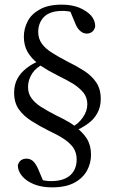

<svg xmlns="http://www.w3.org/2000/svg" viewBox="-20 -706 497 829"><path d="M204 103Q264 103 301 83Q338 63 356 30Q373 -2 373 -38Q373 -77 356 -106Q338 -134 311 -154L308 -158Q295 -168 281 -177Q266 -185 252 -193Q237 -201 222 -208Q185 -227 158 -244Q131 -261 116 -282Q101 -302 101 -331Q101 -361 119 -389Q137 -416 169 -430L155 -457V-445Q120 -432 95 -412Q69 -392 55 -366Q41 -340 41 -306Q41 -262 62 -233Q83 -204 117 -183Q150 -162 188 -143Q225 -126 253 -108Q281 -90 296 -69Q311 -47 311 -18Q311 25 284 50Q256 76 200 76Q188 76 175 74Q162 72 150 69L169 81L144 22Q134 0 122 -11Q110 -21 94 -21Q82 -21 72 -15Q62 -9 57 7Q57 33 76 55Q95 77 128 90Q161 103 204 103ZM247 -686Q189 -686 153 -666Q116 -646 100 -615Q83 -583 83 -548Q83 -510 99 -482Q115 -454 144 -432L146 -428Q160 -420 174 -411Q187 -402 203 -394Q219 -385 235 -377Q270 -360 298 -343Q325 -325 341 -305Q357 -284 357 -256Q357 -226 337 -198Q317 -169 287 -156L301 -130V-139Q335 -154 361 -173Q387 -192 401 -219Q415 -245 415 -279Q415 -322 395 -351Q375 -380 342 -401Q309 -422 270 -441Q233 -460 205 -478Q177 -495 161 -517Q145 -539 145 -568Q145 -608 171 -634Q197 -659 251 -659Q263 -659 276 -657Q288 -655 301 -650L280 -665L305 -605Q314 -582 327 -572Q339 -561 355 -561Q367 -561 377 -568Q386 -574 391 -590Q392 -616 374 -638Q355 -659 322 -673Q289 -686 247 -686Z"/></svg>

Font: Source Serif 4 48pt
Style: Regular
Weight: 400
Designer: Frank Grie√ühammer
Foundry: Adobe Systems Incorporated
Version: Version 4.004;hotconv 1.0.116;makeotfexe 2.5.65601